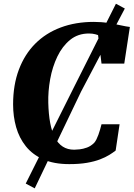

<svg xmlns="http://www.w3.org/2000/svg" viewBox="-20 -869 714 1026"><path d="M350 8Q268 8 210.8 -17.5Q153.5 -43 118 -87.5Q82.5 -132 66.2 -189.5Q50 -247 50 -311Q50 -415 80.8 -496.8Q111.5 -578.5 168.2 -635.5Q225 -692.5 304.5 -722.2Q384 -752 481.5 -752Q522.5 -752 559.5 -746Q596.5 -740 626.2 -733.5Q656 -727 674 -725L644 -529H522.5L504 -681.5Q497 -684 489.2 -686Q481.5 -688 473.2 -689Q465 -690 455.5 -690Q396.5 -690 354.8 -656Q313 -622 286.5 -566.8Q260 -511.5 248.2 -446.5Q236.5 -381.5 238 -320Q239.5 -259 248.2 -212Q257 -165 273.5 -133.5Q290 -102 315.5 -85.5Q341 -69 376.5 -69Q387.5 -69 405.8 -71Q424 -73 444.8 -80.5Q465.5 -88 483.5 -106Q490 -113.5 495.5 -124.5Q501 -135.5 505.8 -148.8Q510.5 -162 514.8 -176.5Q519 -191 522.5 -205H619L598 -64.5Q584 -53.5 563.8 -41Q543.5 -28.5 514.2 -17.2Q485 -6 444.8 1Q404.5 8 350 8ZM117.5 112 374.5 -401.5 599.5 -849 647 -823.5 413 -379 165.5 137.5Z"/></svg>

Font: Merriweather 20pt Black
Style: Italic
Weight: 900
Italic angle: -7.8°
Version: Version 2.101